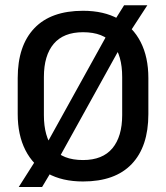

<svg xmlns="http://www.w3.org/2000/svg" viewBox="-20 -694 647 748"><path d="M303.5 13Q222.5 13 165.8 -18.5Q109 -50 79 -109Q49 -168 49 -249.5V-390Q49 -516 113.8 -584Q178.5 -652 303.5 -652Q384.5 -652 441.2 -620.5Q498 -589 528 -530.2Q558 -471.5 558 -390V-249.5Q558 -123 493.2 -55Q428.5 13 303.5 13ZM53 34.5 127 -82 149.5 -111.5 411.5 -584.5 420.5 -605 463.5 -673.5H554L480.5 -560.5L460 -530L200.5 -61.5L193 -47.5L144 34.5ZM303.5 -70.5Q379.5 -70.5 417.8 -116.2Q456 -162 456 -245.5V-394Q456 -478 419.5 -523.2Q383 -568.5 303.5 -568.5Q227.5 -568.5 189.2 -523.2Q151 -478 151 -394V-245.5Q151 -162 187.2 -116.2Q223.5 -70.5 303.5 -70.5Z"/></svg>

Font: Anek Odia Medium
Style: Regular
Weight: 500
Designer: Yesha Goshar & Mahesh Sahu (Odia), Yesha Goshar (Latin)
Foundry: Ek Type
Version: Version 1.003